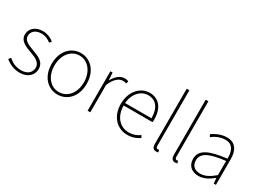

<svg xmlns="http://www.w3.org/2000/svg" viewBox="-32 -1502 3002 2222"><g transform="rotate(30 1468.5 -390.5)"><path d="M229 13C340 13 401 -55 401 -133C401 -236 310 -262 226 -294C163 -318 99 -342 99 -405C99 -457 138 -507 225 -507C280 -507 318 -485 353 -459L374 -486C336 -518 280 -540 228 -540C119 -540 62 -476 62 -403C62 -312 152 -282 232 -253C294 -231 364 -200 364 -131C364 -71 319 -20 231 -20C153 -20 104 -50 60 -88L37 -59C84 -20 150 13 229 13Z M734 13C860 13 968 -88 968 -262C968 -439 860 -540 734 -540C608 -540 500 -439 500 -262C500 -88 608 13 734 13ZM734 -20C622 -20 538 -118 538 -262C538 -407 622 -507 734 -507C846 -507 931 -407 931 -262C931 -118 846 -20 734 -20Z M1132 0H1168V-364C1209 -468 1267 -505 1314 -505C1335 -505 1344 -503 1361 -496L1370 -529C1352 -538 1337 -540 1319 -540C1256 -540 1205 -492 1170 -428H1168L1162 -527H1132Z M1666 13C1744 13 1789 -13 1829 -37L1813 -68C1773 -39 1728 -20 1668 -20C1544 -20 1463 -122 1463 -261H1849C1851 -274 1851 -286 1851 -297C1851 -453 1774 -540 1652 -540C1535 -540 1425 -434 1425 -262C1425 -90 1533 13 1666 13ZM1463 -294C1474 -427 1558 -507 1652 -507C1751 -507 1816 -437 1816 -294Z M2052 13C2067 13 2073 11 2082 9L2075 -22C2064 -20 2060 -20 2056 -20C2042 -20 2034 -31 2034 -53V-794H1998V-59C1998 -8 2018 13 2052 13Z M2306 13C2321 13 2327 11 2336 9L2329 -22C2318 -20 2314 -20 2310 -20C2296 -20 2288 -31 2288 -53V-794H2252V-59C2252 -8 2272 13 2306 13Z M2619 13C2689 13 2755 -26 2809 -70H2812L2817 0H2847V-341C2847 -448 2809 -540 2685 -540C2599 -540 2526 -496 2493 -472L2511 -443C2545 -470 2608 -507 2683 -507C2792 -507 2814 -414 2811 -329C2574 -302 2467 -247 2467 -130C2467 -30 2537 13 2619 13ZM2622 -20C2558 -20 2504 -50 2504 -131C2504 -220 2582 -273 2811 -298V-109C2742 -50 2685 -20 2622 -20Z"/></g></svg>

Font: Noto Sans CJK KR Thin
Style: Regular
Weight: 250
Designer: Ryoko NISHIZUKA (kana & ideographs); Paul D. Hunt (Latin, Greek & Cyrillic); Wenlong ZHANG (bopomofo); Sandoll Communica
Foundry: Adobe Systems Incorporated
Version: Version 1.002;PS 1.002;hotconv 1.0.82;makeotf.lib2.5.63406